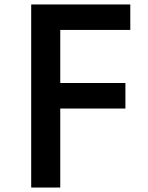

<svg xmlns="http://www.w3.org/2000/svg" viewBox="-20 -845 665 865"><path d="M120.5 0V-825H567V-710H216L251.5 -741V-426L216 -471H545V-356H216L251.5 -401V0Z"/></svg>

Font: Spartan Thin SemiBold
Style: Regular
Weight: 600
Version: Version 1.004